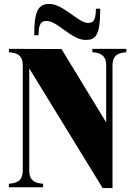

<svg xmlns="http://www.w3.org/2000/svg" viewBox="-20 -947 679 971"><path d="M447 -700V-683C482 -680 517 -672 517 -616V-328L291 -699L25 -700V-683C59 -680 94 -673 95 -619V-84C95 -29 60 -20 25 -18V0H198V-18C163 -20 128 -29 128 -84V-601L499 4H549V-616C549 -672 584 -680 619 -683V-700ZM216 -841C271 -841 341 -745 413 -745C464 -745 487 -768 487 -903H465C465 -840 449 -831 424 -831C378 -831 299 -927 230 -927C176 -927 153 -897 153 -769H175C175 -832 191 -841 216 -841Z"/></svg>

Font: Sprat Condesed
Style: Bold
Weight: 700
Width: 3
Designer: Ethan Nakache
Foundry: Collletttivo
Version: Version 2.000;Glyphs 3.2 (3217)